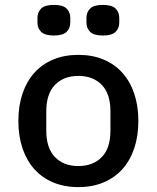

<svg xmlns="http://www.w3.org/2000/svg" viewBox="-20 -752 640 784"><path d="M300 12Q243 12 197.5 -7Q152 -26 120.5 -61Q89 -96 72 -146Q55 -196 55 -258Q55 -320 72 -370Q89 -420 120.5 -455Q152 -490 197.5 -509Q243 -528 300 -528Q357 -528 402.5 -509Q448 -490 479.5 -455Q511 -420 528 -370Q545 -320 545 -258Q545 -196 528 -146Q511 -96 479.5 -61Q448 -26 402.5 -7Q357 12 300 12ZM300 -74Q360 -74 395.5 -110.5Q431 -147 431 -219V-297Q431 -369 395.5 -405.5Q360 -442 300 -442Q240 -442 204.5 -405.5Q169 -369 169 -297V-219Q169 -147 204.5 -110.5Q240 -74 300 -74ZM200 -607Q163 -607 148 -622Q133 -637 133 -660V-679Q133 -702 148 -717Q163 -732 200 -732Q237 -732 252 -717Q267 -702 267 -679V-660Q267 -637 252 -622Q237 -607 200 -607ZM400 -607Q363 -607 348 -622Q333 -637 333 -660V-679Q333 -702 348 -717Q363 -732 400 -732Q437 -732 452 -717Q467 -702 467 -679V-660Q467 -637 452 -622Q437 -607 400 -607Z"/></svg>

Font: IBM Plex Mono Medium
Style: Regular
Weight: 500
Monospace: yes
Designer: Mike Abbink, Paul van der Laan, Pieter van Rosmalen
Foundry: Bold Monday
Version: Version 2.3